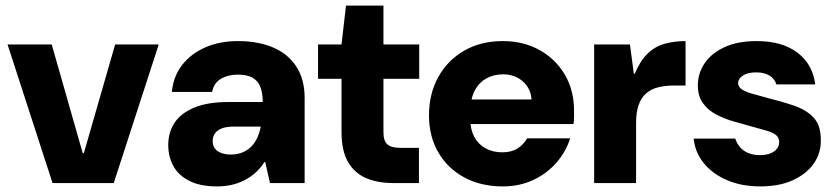

<svg xmlns="http://www.w3.org/2000/svg" viewBox="-20 -655 2984 687"><path d="M168 0 7 -496H165L276 -107H280L392 -496H548L387 0Z M756 12Q696 12 657 -8Q618 -28 600 -61.5Q582 -95 582 -136Q582 -181 604.5 -215.5Q627 -250 675 -270Q723 -290 798 -290H920Q920 -324 911 -345.5Q902 -367 882.5 -377.5Q863 -388 831 -388Q796 -388 770.5 -373Q745 -358 739 -326H595Q600 -381 631 -421.5Q662 -462 713.5 -485Q765 -508 832 -508Q904 -508 957.5 -485Q1011 -462 1040.5 -416.5Q1070 -371 1070 -305V0H946L929 -75H926Q912 -53 894 -37Q876 -21 854.5 -10Q833 1 808.5 6.5Q784 12 756 12ZM806 -102Q830 -102 848.5 -110Q867 -118 880 -131.5Q893 -145 901 -163Q909 -181 913 -202H816Q790 -202 773.5 -195.5Q757 -189 749 -177.5Q741 -166 741 -150Q741 -134 749 -123.5Q757 -113 772 -107.5Q787 -102 806 -102Z M1387 0Q1332 0 1290.5 -17.5Q1249 -35 1225.5 -75Q1202 -115 1202 -184V-373H1118V-496H1202L1218 -635H1352V-496H1480V-373H1352V-182Q1352 -151 1366 -138.5Q1380 -126 1412 -126H1479V0Z M1779 12Q1701 12 1641.5 -20Q1582 -52 1548.5 -109.5Q1515 -167 1515 -242Q1515 -319 1548 -379Q1581 -439 1640.5 -473.5Q1700 -508 1779 -508Q1853 -508 1910.5 -476Q1968 -444 2001 -388Q2034 -332 2034 -259Q2034 -249 2034 -236.5Q2034 -224 2032 -211H1621V-299H1882Q1879 -339 1850.5 -364Q1822 -389 1780 -389Q1747 -389 1720.5 -374.5Q1694 -360 1678.5 -330.5Q1663 -301 1663 -255V-226Q1663 -192 1677 -165.5Q1691 -139 1717 -124.5Q1743 -110 1777 -110Q1810 -110 1832 -124Q1854 -138 1866 -160H2020Q2005 -112 1971 -73Q1937 -34 1888 -11Q1839 12 1779 12Z M2106 0V-496H2234L2248 -391H2251Q2271 -438 2297.5 -463.5Q2324 -489 2358.5 -498.5Q2393 -508 2433 -508V-349H2392Q2360 -349 2334.5 -342.5Q2309 -336 2291.5 -320.5Q2274 -305 2265 -279Q2256 -253 2256 -216V0Z M2701 12Q2633 12 2581 -10.5Q2529 -33 2498 -71.5Q2467 -110 2462 -159H2611Q2616 -143 2627 -129.5Q2638 -116 2656 -108Q2674 -100 2698 -100Q2722 -100 2737.5 -106.5Q2753 -113 2760.5 -123.5Q2768 -134 2768 -145Q2768 -163 2756.5 -172Q2745 -181 2723 -187.5Q2701 -194 2671 -202Q2638 -211 2603.5 -221Q2569 -231 2540.5 -246.5Q2512 -262 2494.5 -287Q2477 -312 2477 -349Q2477 -393 2501.5 -429Q2526 -465 2573 -486.5Q2620 -508 2687 -508Q2779 -508 2833.5 -466.5Q2888 -425 2897 -353H2758Q2752 -373 2733.5 -384.5Q2715 -396 2686 -396Q2655 -396 2638 -384.5Q2621 -373 2621 -358Q2621 -345 2633.5 -336Q2646 -327 2668.5 -320.5Q2691 -314 2721 -306Q2777 -292 2821 -277Q2865 -262 2891 -234.5Q2917 -207 2917 -155Q2918 -107 2891.5 -69.5Q2865 -32 2816.5 -10Q2768 12 2701 12Z"/></svg>

Font: DM Sans 36pt Black
Style: Regular
Weight: 900
Designer: Colophon Foundry, Jonny Pinhorn
Foundry: Colophon Foundry
Version: Version 4.004;gftools[0.9.30]